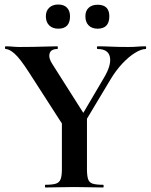

<svg xmlns="http://www.w3.org/2000/svg" viewBox="-20 -830 667 850"><path d="M318 -278 441 -487Q474 -543 466.5 -578Q459 -613 412 -613Q409 -613 409 -619Q409 -625 412 -625Q444 -625 472 -623.5Q500 -622 547 -622Q572 -622 587.5 -623.5Q603 -625 625 -625Q627 -625 627 -619Q627 -613 625 -613Q605 -613 577 -595.5Q549 -578 521 -548Q493 -518 469 -478L339 -261ZM260 -274 108 -510Q68 -572 44.5 -592.5Q21 -613 5 -613Q2 -613 2 -619Q2 -625 5 -625Q20 -625 36 -623.5Q52 -622 67 -622Q95 -622 127 -622.5Q159 -623 187.5 -624Q216 -625 234 -625Q236 -625 236 -619Q236 -613 234 -613Q205 -613 199.5 -593Q194 -573 212 -546L356 -319ZM254 -310 365 -319V-81Q365 -52 370 -37Q375 -22 390 -17Q405 -12 436 -12Q439 -12 439 -6Q439 0 436 0Q410 0 378.5 -1Q347 -2 309 -2Q273 -2 240 -1Q207 0 181 0Q179 0 179 -6Q179 -12 181 -12Q212 -12 227.5 -17Q243 -22 248.5 -37Q254 -52 254 -81ZM238 -703Q213 -703 198 -717.5Q183 -732 183 -758Q183 -782 198 -796Q213 -810 238 -810Q263 -810 276.5 -796Q290 -782 290 -758Q290 -703 238 -703ZM412 -703Q387 -703 372.5 -717.5Q358 -732 358 -758Q358 -782 372.5 -795.5Q387 -809 412 -809Q464 -809 464 -758Q464 -703 412 -703Z"/></svg>

Font: Cormorant Infant Light
Style: Bold
Weight: 700
Version: Version 4.001